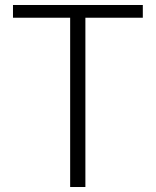

<svg xmlns="http://www.w3.org/2000/svg" viewBox="-20 -749 624 769"><path d="M261 -678H32V-729H552V-678H322V0H261Z"/></svg>

Font: SpoqaHanSans-Light
Style: Regular
Weight: 300
Designer: [Spoqa Han Sans] Dong-huui Kim \uAE40 \uB3D9 \uD718  Younghwa Kang \uAC15 \uC601 \uD654  [Noto Sans] Ryoko NISHIZUKA \u8
Foundry: Spoqa (http://www.spoqa-han-sans.com)
Version: Version 2.000